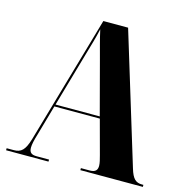

<svg xmlns="http://www.w3.org/2000/svg" viewBox="-105 -814 890 914"><g transform="rotate(15 339.5 -357.0)"><path d="M5 0H214V-10H153C127 -10 116 -19 116 -43C116 -58 121 -81 130 -110L173 -261H397L442 -94C447 -75 452 -57 452 -43C452 -22 443 -10 414 -10H371V0H679V-10H672C641 -10 625 -25 611 -72L415 -714H293L111 -83C94 -26 76 -10 40 -10H5ZM176 -271 254 -543C266 -584 279 -627 289 -672C299 -625 313 -577 324 -535L394 -271Z"/></g></svg>

Font: Noto Serif Display Condensed ExtraBold
Style: Regular
Weight: 800
Width: 3
Designer: Monotype Design Team
Foundry: Monotype Imaging Inc.
Version: Version 2.009